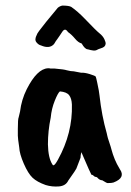

<svg xmlns="http://www.w3.org/2000/svg" viewBox="-20 -662 471 689"><path d="M238 -287Q237 -309 228 -320.5Q219 -332 195 -334Q188 -329 176.5 -300.5Q165 -272 162 -240Q152 -192 152 -144Q153 -95 168 -72Q170 -68 172 -69Q177 -69 188 -89Q241 -185 238 -287ZM203 -642Q228 -642 236 -637Q259 -621 284 -595Q325 -552 337 -542.5Q349 -533 354.5 -521.5Q360 -510 359 -504Q358 -498 354 -494.5Q350 -491 341.5 -488.5Q333 -486 326 -482Q319 -478 295 -485Q285 -485 273 -506Q261 -509 249 -523.5Q237 -538 224 -547Q218 -556 213 -555.5Q208 -555 203.5 -548Q199 -541 193.5 -533Q188 -525 185.5 -521.5Q183 -518 180 -514Q175 -505 173 -503Q157 -486 127 -499Q118 -501 110.5 -510.5Q103 -520 112 -537Q112 -542 146 -584Q180 -626 184 -630Q189 -638 203 -642ZM269 -96 254 -57Q254 -55 225 -14Q216 5 191.5 7Q167 9 144 2Q113 -9 97 -24Q81 -39 65.5 -74.5Q50 -110 49 -133Q44 -166 44 -175V-199Q44 -235 47 -241Q48 -245 52 -262Q57 -304 76 -342Q113 -415 152 -417H157Q159 -416 163 -416H176Q211 -413 219 -410Q234 -406 245 -406L271 -401Q283 -402 302.5 -396Q322 -390 323.5 -387Q325 -384 329 -365Q333 -346 334.5 -337.5Q336 -329 337 -320Q345 -247 363 -184Q364 -181 365 -175Q366 -169 372 -151.5Q378 -134 381 -122Q384 -110 392 -90Q398 -75 410 -55Q432 -24 387 -7Q381 -5 366 -5Q363 -5 347 -15Q337 -15 328 -26L320 -28Q313 -35 308 -35Q306 -37 272 -116Q269 -105 269 -96Z"/></svg>

Font: Caveat Brush
Style: Regular
Weight: 400
Designer: Pablo Impallari
Foundry: Creative Lab NY
Version: Version 1.096; ttfautohint (v1.3)